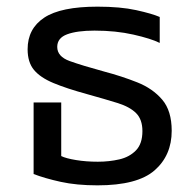

<svg xmlns="http://www.w3.org/2000/svg" viewBox="-20 -547 584 577"><path d="M273 10Q210 10 162.5 -0.5Q115 -11 81 -24V-239H164V-78Q178 -71 208.5 -66Q239 -61 274 -61Q308 -61 338.5 -68Q369 -75 388.5 -95Q408 -115 408 -153Q408 -188 389 -207Q370 -226 333 -237.5Q296 -249 242 -264Q180 -281 140.5 -297.5Q101 -314 82 -337Q63 -360 63 -399Q63 -461 113 -494Q163 -527 273 -527Q342 -527 389.5 -516.5Q437 -506 460 -496V-418Q434 -431 381 -443Q328 -455 264 -455Q212 -455 182 -444Q152 -433 152 -406Q152 -377 189.5 -363.5Q227 -350 293 -332Q346 -318 392.5 -299.5Q439 -281 467.5 -247.5Q496 -214 496 -154Q496 -80 444.5 -35Q393 10 273 10Z"/></svg>

Font: Noto Sans Thai UI
Style: Regular
Weight: 400
Designer: Monotype Design Team
Foundry: Monotype Imaging Inc.
Version: Version 2.000